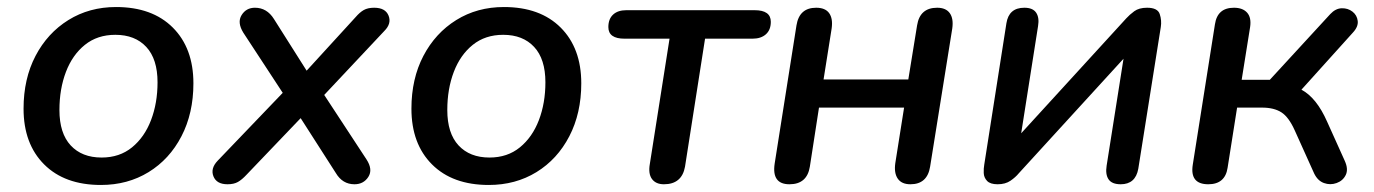

<svg xmlns="http://www.w3.org/2000/svg" viewBox="-20 -517 3907 546"><path d="M267 9Q164 9 105.5 -49.5Q47 -108 47 -208Q47 -293 81 -358Q115 -423 174.5 -460Q234 -497 310 -497Q413 -497 471.5 -438.5Q530 -380 530 -280Q530 -195 496 -129.5Q462 -64 402.5 -27.5Q343 9 267 9ZM269 -69Q320 -69 355.5 -98Q391 -127 409.5 -175.5Q428 -224 428 -283Q428 -349 396 -383.5Q364 -418 308 -418Q257 -418 221.5 -389.5Q186 -361 167.5 -312.5Q149 -264 149 -204Q149 -138 181 -103.5Q213 -69 269 -69Z M627 7Q596 7 587 -15.5Q578 -38 599 -60L784 -253L672 -424Q654 -453 667 -474Q680 -495 705 -495Q739 -495 759 -463L852 -316L991 -468Q1003 -482 1014.5 -488.5Q1026 -495 1044 -495Q1076 -495 1085 -472.5Q1094 -450 1073 -429L902 -247L1022 -64Q1041 -35 1027.5 -14Q1014 7 988 7Q954 7 935 -25L835 -181L681 -20Q668 -6 656.5 0.5Q645 7 627 7Z M1370 9Q1267 9 1208.5 -49.5Q1150 -108 1150 -208Q1150 -293 1184 -358Q1218 -423 1277.5 -460Q1337 -497 1413 -497Q1516 -497 1574.5 -438.5Q1633 -380 1633 -280Q1633 -195 1599 -129.5Q1565 -64 1505.5 -27.5Q1446 9 1370 9ZM1372 -69Q1423 -69 1458.5 -98Q1494 -127 1512.5 -175.5Q1531 -224 1531 -283Q1531 -349 1499 -383.5Q1467 -418 1411 -418Q1360 -418 1324.5 -389.5Q1289 -361 1270.5 -312.5Q1252 -264 1252 -204Q1252 -138 1284 -103.5Q1316 -69 1372 -69Z M1868 7Q1845 7 1834 -8Q1823 -23 1828 -51L1884 -407H1756Q1710 -407 1710 -440Q1710 -463 1723.5 -475.5Q1737 -488 1761 -488H2126Q2172 -488 2172 -455Q2172 -432 2158 -419.5Q2144 -407 2120 -407H1985L1928 -43Q1919 7 1868 7Z M2225 7Q2174 7 2183 -52L2245 -445Q2253 -495 2301 -495Q2327 -495 2338 -479.5Q2349 -464 2345 -436L2322 -291H2563L2588 -445Q2596 -495 2645 -495Q2670 -495 2681 -479.5Q2692 -464 2688 -436L2625 -43Q2617 7 2569 7Q2544 7 2533 -9Q2522 -25 2526 -53L2551 -211H2309L2283 -43Q2275 7 2225 7Z M2817 7Q2796 7 2787 -2.5Q2778 -12 2777.5 -25Q2777 -38 2779 -49L2842 -451Q2849 -495 2893 -495Q2917 -495 2926.5 -481Q2936 -467 2932 -443L2884 -138L3183 -465Q3192 -475 3205.5 -485Q3219 -495 3242 -495Q3272 -495 3278 -477Q3284 -459 3281 -440L3217 -37Q3209 7 3167 7Q3142 7 3132.5 -7Q3123 -21 3127 -46L3175 -350L2877 -24Q2868 -13 2853.5 -3Q2839 7 2817 7Z M3416 7Q3363 7 3372 -49L3435 -448Q3442 -495 3489 -495Q3514 -495 3526.5 -481Q3539 -467 3535 -440L3511 -290H3591L3763 -477Q3778 -493 3795.5 -493.5Q3813 -494 3826 -484Q3839 -474 3841 -457.5Q3843 -441 3827 -424L3681 -262Q3724 -239 3754 -171L3804 -60Q3815 -36 3807 -19.5Q3799 -3 3781 3.5Q3763 10 3745 3.5Q3727 -3 3717 -24L3662 -146Q3645 -184 3624 -197.5Q3603 -211 3569 -211H3498L3471 -40Q3464 7 3416 7Z"/></svg>

Font: Nunito SemiBold
Style: Italic
Weight: 600
Italic angle: -9°
Designer: Vernon Adams
Foundry: Vernon Adams
Version: Version 3.601; ttfautohint (v1.8.2.53-6de2)